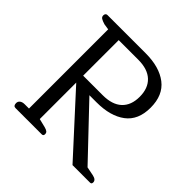

<svg xmlns="http://www.w3.org/2000/svg" viewBox="-176 -858 1020 1020"><g transform="rotate(45 334.0 -347.5)"><path d="M60 -21Q60 -34 70 -41.5Q80 -49 97 -49H129V-644L96 -649Q76 -655 67 -661Q58 -667 58 -678Q58 -686 62 -690.5Q66 -695 72 -695H360Q463 -695 523 -649Q583 -603 583 -509Q583 -416 523 -371Q463 -326 360 -326H306L570 -48L620 -38Q648 -32 648 -13Q648 0 637 0H505L209 -324V-50L258 -38Q273 -34 279.5 -28.5Q286 -23 286 -13Q286 0 274 0H77Q60 0 60 -21ZM356 -376Q427 -376 464 -410.5Q501 -445 501 -509Q501 -573 464 -608Q427 -643 356 -643H209V-376Z"/></g></svg>

Font: Maitree
Style: Regular
Weight: 400
Designer: CadsonDemak Team
Foundry: CadsonDemak
Version: Version 1.001